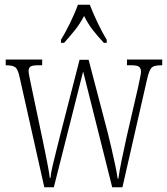

<svg xmlns="http://www.w3.org/2000/svg" viewBox="-20 -786 703 806"><path d="M63 -459Q56 -494 45 -503Q34 -512 5 -512H4V-536H157V-512H140Q115 -512 107.5 -506Q100 -500 100 -487Q100 -480 104.5 -458.5Q109 -437 112 -422L156 -213Q161 -189 168 -155Q175 -121 181 -89Q187 -57 189 -39H192Q193 -57 200.5 -88.5Q208 -120 216.5 -154Q225 -188 231 -212L314 -535H352L433 -226Q439 -202 447.5 -165.5Q456 -129 463.5 -93.5Q471 -58 474 -36H477Q481 -67 490 -110.5Q499 -154 512 -213L560 -421Q564 -442 568 -459.5Q572 -477 572 -485Q572 -498 564.5 -505Q557 -512 532 -512H513V-536H661V-512H657Q628 -512 617.5 -503Q607 -494 598 -456L494 0H451L329 -486L206 0H166ZM236 -619Q254 -648 274.5 -690Q295 -732 307 -766H357Q370 -732 390 -690Q410 -648 428 -619V-606H416Q390 -634 370 -659.5Q350 -685 333 -719Q315 -685 294.5 -659.5Q274 -634 249 -606H236Z"/></svg>

Font: Noto Serif Ethiopic ExtraCondensed ExtraLight
Style: Regular
Weight: 200
Width: 2
Designer: Monotype Design Team
Foundry: Monotype Imaging Inc.
Version: Version 2.102; ttfautohint (v1.8.4.7-5d5b)